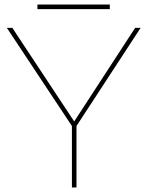

<svg xmlns="http://www.w3.org/2000/svg" viewBox="-20 -821 646 841"><path d="M461 -801V-781H144V-801ZM596 -699 315 -269V0H295V-269L10 -699H34L305 -289L572 -699Z"/></svg>

Font: Montserrat arm Thin
Style: Regular
Weight: 250
Designer: Julieta Ulanovsky
Foundry: Julieta Ulanovsky
Version: Version 6.000;PS 006.000;hotconv 1.0.88;makeotf.lib2.5.64775